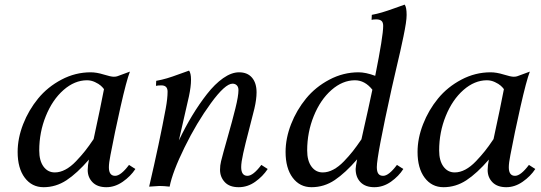

<svg xmlns="http://www.w3.org/2000/svg" viewBox="-20 -801 2323 824"><path d="M361.8 -116.2Q310.5 -57.1 265.1 -27.3Q219.7 2.4 167 2.4Q116.7 2.4 86.2 -38.3Q55.7 -79.1 55.7 -148.9Q55.7 -207.5 79.3 -268.1Q103 -328.6 143.6 -378.2Q184.1 -427.7 243.7 -459.2Q303.2 -490.7 369.1 -490.7Q394.5 -490.7 425 -481.2Q455.6 -471.7 468.3 -471.7Q478.5 -471.7 484.4 -474.1L537.6 -493.7Q522.9 -456.1 497.3 -342.5Q471.7 -229 454.1 -135.7Q447.3 -101.6 447.3 -83Q447.3 -46.4 474.1 -46.4Q498.5 -46.4 533.7 -93.3L561 -75.7Q540.5 -44.4 506.8 -21Q473.1 2.4 436.5 2.4Q397.9 2.4 377.2 -18.8Q356.4 -40 356.4 -71.3Q356.4 -90.8 361.8 -116.2ZM381.8 -204.1Q411.6 -341.3 426.3 -418.5Q420.9 -425.8 412.6 -433.3Q404.3 -440.9 387.7 -448.7Q371.1 -456.5 353.5 -456.5Q300.3 -456.5 252.7 -414.8Q205.1 -373 176.8 -303.2Q148.4 -233.4 148.4 -155.3Q148.4 -111.3 166.7 -86.2Q185.1 -61 215.3 -61Q237.8 -61 260.7 -73.2Q283.7 -85.4 305.9 -108.6Q328.1 -131.8 345 -153.1Q361.8 -174.3 381.8 -204.1Z M1005.9 -490.7Q1042 -490.7 1061.5 -467.8Q1081.1 -444.8 1081.1 -404.8Q1081.1 -375 1071.8 -335Q1065.9 -310.1 1049.1 -245.8Q1032.2 -181.6 1023.7 -142.8Q1015.1 -104 1015.1 -84Q1015.1 -46.4 1042 -46.4Q1066.4 -46.4 1101.6 -93.3L1128.9 -75.7Q1107.9 -43.9 1075.2 -20.8Q1042.5 2.4 1004.4 2.4Q964.8 2.4 944.6 -19.5Q924.3 -41.5 924.3 -72.3Q924.3 -91.3 928.7 -108.9Q936.5 -140.6 956.8 -211.7Q977.1 -282.7 990.2 -335.7Q1003.4 -388.7 1003.4 -414.1Q1003.4 -427.7 996.3 -434.8Q989.3 -441.9 978 -441.9Q946.3 -441.9 885.3 -358.4Q824.2 -274.9 772.2 -168.9Q720.2 -63 708 0Q682.1 -2.9 664.6 -2.9L620.1 0Q664.6 -190.9 691.4 -335.9Q699.2 -378.9 699.2 -407.7Q699.2 -434.6 672.4 -434.6Q658.2 -434.6 649.4 -432.6L650.4 -454.1Q674.8 -458.5 697 -465.1Q719.2 -471.7 749.3 -482.9Q779.3 -494.1 791.5 -498Q799.8 -486.3 799.8 -459Q799.8 -429.7 791 -388.2Q783.7 -355 747.6 -198.2Q774.9 -255.4 804.7 -304.7Q834.5 -354 868.2 -397.2Q901.9 -440.4 937.7 -465.6Q973.6 -490.7 1005.9 -490.7Z M1716.8 -781.2Q1725.1 -770 1725.1 -736.8Q1725.1 -722.2 1721.7 -699.7Q1718.3 -677.2 1711.4 -643.8Q1704.6 -610.4 1697.8 -580.8Q1690.9 -551.3 1679.7 -502.9Q1668.5 -454.6 1661.1 -421.9Q1597.2 -132.3 1597.2 -84Q1597.2 -64.5 1603.8 -55.4Q1610.4 -46.4 1624.5 -46.4Q1648.4 -46.4 1683.6 -93.3L1710.9 -75.7Q1691.4 -44.9 1658 -21.2Q1624.5 2.4 1586.4 2.4Q1548.3 2.4 1527.3 -19Q1506.3 -40.5 1506.3 -75.7Q1506.3 -84.5 1512.7 -117.2Q1462.4 -59.1 1416.7 -28.3Q1371.1 2.4 1316.9 2.4Q1266.6 2.4 1236.1 -38.3Q1205.6 -79.1 1205.6 -148.9Q1205.6 -207.5 1229.2 -268.1Q1252.9 -328.6 1293.5 -378.2Q1334 -427.7 1393.6 -459.2Q1453.1 -490.7 1519 -490.7Q1549.8 -490.7 1590.3 -475.6Q1624.5 -646.5 1624.5 -689.5Q1624.5 -705.6 1616.9 -711.7Q1609.4 -717.8 1594.7 -717.8Q1582.5 -717.8 1574.7 -715.8L1575.7 -737.3Q1597.2 -741.2 1619.6 -747.8Q1642.1 -754.4 1674.3 -766.1Q1706.5 -777.8 1716.8 -781.2ZM1365.2 -61Q1387.7 -61 1410.6 -73.2Q1433.6 -85.4 1455.6 -108.2Q1477.5 -130.9 1494.4 -152.3Q1511.2 -173.8 1531.2 -203.1Q1535.2 -220.7 1544.7 -263.7Q1554.2 -306.6 1559.6 -330.1Q1565.4 -358.4 1578.1 -416Q1545.9 -456.5 1503.4 -456.5Q1450.2 -456.5 1402.6 -414.8Q1355 -373 1326.7 -303.2Q1298.3 -233.4 1298.3 -155.3Q1298.3 -111.3 1316.7 -86.2Q1335 -61 1365.2 -61Z M2078.1 -116.2Q2026.9 -57.1 1981.4 -27.3Q1936 2.4 1883.3 2.4Q1833 2.4 1802.5 -38.3Q1772 -79.1 1772 -148.9Q1772 -207.5 1795.7 -268.1Q1819.3 -328.6 1859.9 -378.2Q1900.4 -427.7 1960 -459.2Q2019.5 -490.7 2085.4 -490.7Q2110.8 -490.7 2141.4 -481.2Q2171.9 -471.7 2184.6 -471.7Q2194.8 -471.7 2200.7 -474.1L2253.9 -493.7Q2239.3 -456.1 2213.6 -342.5Q2188 -229 2170.4 -135.7Q2163.6 -101.6 2163.6 -83Q2163.6 -46.4 2190.4 -46.4Q2214.8 -46.4 2250 -93.3L2277.3 -75.7Q2256.8 -44.4 2223.1 -21Q2189.5 2.4 2152.8 2.4Q2114.3 2.4 2093.5 -18.8Q2072.8 -40 2072.8 -71.3Q2072.8 -90.8 2078.1 -116.2ZM2098.1 -204.1Q2127.9 -341.3 2142.6 -418.5Q2137.2 -425.8 2128.9 -433.3Q2120.6 -440.9 2104 -448.7Q2087.4 -456.5 2069.8 -456.5Q2016.6 -456.5 1969 -414.8Q1921.4 -373 1893.1 -303.2Q1864.7 -233.4 1864.7 -155.3Q1864.7 -111.3 1883.1 -86.2Q1901.4 -61 1931.6 -61Q1954.1 -61 1977.1 -73.2Q2000 -85.4 2022.2 -108.6Q2044.4 -131.8 2061.3 -153.1Q2078.1 -174.3 2098.1 -204.1Z"/></svg>

Font: Flanker
Style: Italic
Weight: 400
Italic angle: -12°
Designer: Flanker
Version: Version 2.027